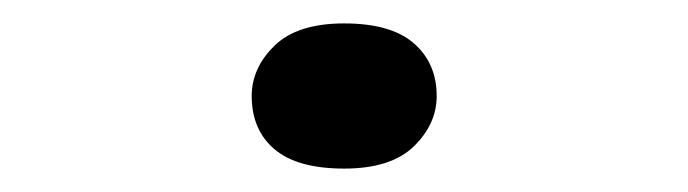

<svg xmlns="http://www.w3.org/2000/svg" viewBox="-20 -134 588 164"><path d="M274 10Q234 10 214.5 -6.5Q195 -23 195 -52Q195 -76 214.5 -95Q234 -114 274 -114Q314 -114 333.5 -97Q353 -80 353 -52Q353 -28 333.5 -9Q314 10 274 10Z"/></svg>

Font: Lexend Zetta Light
Style: Regular
Weight: 300
Designer: Bonnie Shaver-Troup, Thomas Jockin
Foundry: Lexend
Version: Version 1.007